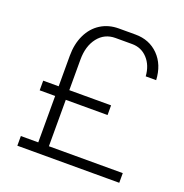

<svg xmlns="http://www.w3.org/2000/svg" viewBox="-127 -818 896 933"><g transform="rotate(20 321.5 -352.0)"><path d="M589 -50V0H62V-50H152V-290H72V-340H152V-498Q152 -559 174.5 -606Q197 -653 237.5 -678.5Q278 -704 331 -704H417Q489 -704 536 -656.5Q583 -609 587 -530H533Q529 -586 497 -620.5Q465 -655 417 -655H331Q275 -655 241 -611.5Q207 -568 207 -498V-340H423V-290H207V-50Z"/></g></svg>

Font: Bai Jamjuree Light
Style: Regular
Weight: 300
Designer: Katatrad Aksorn Co.,Ltd.
Foundry: Cadson Demak Co.,Ltd.
Version: Version 1.000; ttfautohint (v1.6)